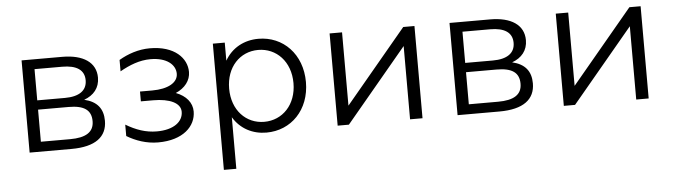

<svg xmlns="http://www.w3.org/2000/svg" viewBox="-46 -714 3823 1091"><g transform="rotate(-5 1865.5 -168.5)"><path d="M101 0H340C477 0 543 -52 543 -143C543 -212 509 -255 436 -272C491 -292 525 -332 525 -391C525 -478 452 -526 333 -526H101ZM337 -56H170V-239H344C433 -239 473 -210 473 -147C473 -84 426 -56 337 -56ZM328 -292H170V-470H328C409 -470 454 -441 454 -382C454 -323 409 -292 328 -292Z M834 6C977 6 1050 -68 1050 -152C1050 -202 1016 -243 958 -265C1011 -288 1043 -329 1043 -378C1043 -456 974 -531 833 -531C768 -531 707 -510 656 -480V-415C711 -446 768 -469 831 -469C924 -469 973 -425 973 -374C973 -323 916 -291 826 -291H756V-235H826C921 -235 982 -206 982 -156C982 -100 929 -57 832 -57C769 -57 713 -77 656 -111V-46C706 -16 767 6 834 6Z M1452 -531C1370 -531 1300 -493 1260 -423V-526H1192V194H1263V-100C1304 -32 1373 4 1452 4C1593 4 1700 -104 1700 -263C1700 -422 1593 -531 1452 -531ZM1445 -468C1549 -468 1629 -386 1629 -263C1629 -140 1549 -58 1445 -58C1341 -58 1262 -140 1262 -263C1262 -386 1341 -468 1445 -468Z M1858 0H1922L2271 -418V0H2342V-526H2278L1929 -108V-526H1858Z M2542 0H2781C2918 0 2984 -52 2984 -143C2984 -212 2950 -255 2877 -272C2932 -292 2966 -332 2966 -391C2966 -478 2893 -526 2774 -526H2542ZM2778 -56H2611V-239H2785C2874 -239 2914 -210 2914 -147C2914 -84 2867 -56 2778 -56ZM2769 -292H2611V-470H2769C2850 -470 2895 -441 2895 -382C2895 -323 2850 -292 2769 -292Z M3148 0H3212L3561 -418V0H3632V-526H3568L3219 -108V-526H3148Z"/></g></svg>

Font: Chess Sans
Style: Regular
Weight: 400
Designer: Wolf Bōese
Foundry: Wolf Bōese
Version: Version 7.223;Glyphs 3.3 (3306)